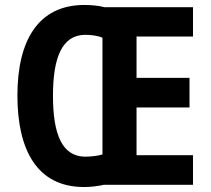

<svg xmlns="http://www.w3.org/2000/svg" viewBox="-20 -743 848 772"><path d="M319 -723C133 -723 50 -579 50 -359C50 -140 129 9 318 9C347 9 376 5 398 0H756V-119H529V-311H742V-430H529V-596H756V-714H400C378 -720 348 -723 319 -723ZM322 -603C347 -603 377 -599 392 -591V-122C376 -117 347 -113 322 -113C230 -114 193 -202 193 -358C193 -513 230 -602 322 -603Z"/></svg>

Font: Noto Sans Telugu Condensed
Style: Bold
Weight: 700
Width: 3
Designer: Jelle Bosma - Monotype Design Team
Foundry: Monotype Imaging Inc.
Version: Version 2.005